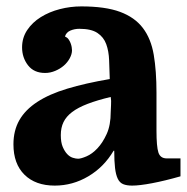

<svg xmlns="http://www.w3.org/2000/svg" viewBox="-20 -570 584 600"><path d="M22 -119Q22 -58 56.5 -24Q91 10 151 10Q207 10 256 -19Q305 -48 335 -99H337Q337 -66 339.5 -45Q342 -24 348 -11.5Q354 1 365 5.5Q376 10 393 10Q416 10 455.5 2.5Q495 -5 544 -19V-75H501Q481 -75 475 -93.5Q469 -112 469 -162V-281Q469 -348 460.5 -398.5Q452 -449 426.5 -482.5Q401 -516 355 -533Q309 -550 234 -550Q200 -550 167 -541.5Q134 -533 107.5 -516.5Q81 -500 65 -476Q49 -452 49 -422Q49 -390 67.5 -366Q86 -342 121 -342Q137 -342 152.5 -348.5Q168 -355 179.5 -365Q191 -375 198 -388Q205 -401 205 -413Q205 -417 204 -423Q203 -429 200.5 -435.5Q198 -442 194 -447.5Q190 -453 183 -456Q187 -469 200 -474.5Q213 -480 228 -480Q265 -480 284.5 -467Q304 -454 312 -432Q320 -410 321 -381.5Q322 -353 323 -323Q247 -310 190.5 -293Q134 -276 96.5 -251.5Q59 -227 40.5 -194.5Q22 -162 22 -119ZM224 -74Q217 -74 207.5 -77Q198 -80 190 -88.5Q182 -97 176 -111Q170 -125 170 -148Q170 -171 178.5 -188.5Q187 -206 205.5 -220Q224 -234 254 -245.5Q284 -257 326 -267Q328 -255 327 -242Q326 -229 326 -220Q326 -179 313.5 -151.5Q301 -124 284.5 -106.5Q268 -89 250.5 -81.5Q233 -74 224 -74Z"/></svg>

Font: GradeGX
Style: Regular
Weight: 100
Width: 1
Designer: Adam Twardoch
Foundry: Adam Twardoch
Version: Version 2.002; DEVELOPMENT